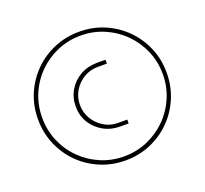

<svg xmlns="http://www.w3.org/2000/svg" viewBox="-129 -878 1142 1070"><g transform="rotate(-20 441.5 -342.5)"><path d="M442 39Q362 39 292.5 9.5Q223 -20 171 -72Q119 -124 89.5 -193.5Q60 -263 60 -343Q60 -423 89.5 -492Q119 -561 171 -613Q223 -665 292.5 -694.5Q362 -724 442 -724Q522 -724 591 -694.5Q660 -665 712 -613Q764 -561 793.5 -492Q823 -423 823 -343Q823 -263 793.5 -193.5Q764 -124 712 -72Q660 -20 591 9.5Q522 39 442 39ZM478 -149Q423 -149 378.5 -174Q334 -199 308 -241.5Q282 -284 282 -338Q282 -392 308 -435Q334 -478 378 -502.5Q422 -527 477 -527H527V-504H472Q427 -504 389.5 -481.5Q352 -459 329.5 -421.5Q307 -384 307 -338Q307 -293 329.5 -255.5Q352 -218 389.5 -195Q427 -172 472 -172H527V-149ZM442 15Q516 15 581 -13Q646 -41 695 -90Q744 -139 772 -204Q800 -269 800 -343Q800 -417 772 -482Q744 -547 695 -596Q646 -645 581 -673Q516 -701 442 -701Q368 -701 303 -673Q238 -645 189 -596Q140 -547 112.5 -482Q85 -417 85 -343Q85 -269 112.5 -204Q140 -139 189 -90Q238 -41 303 -13Q368 15 442 15Z"/></g></svg>

Font: MuseoModerno Thin
Style: Regular
Weight: 100
Designer: Pablo Cosgaya, Héctor Gatti, Marcela Romero, and the Authors of The MuseoModerno Project.
Foundry: Omnibus-Type Team
Version: Version 1.003